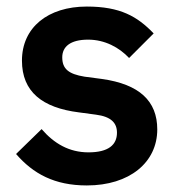

<svg xmlns="http://www.w3.org/2000/svg" viewBox="-20 -554 539 586"><path d="M245 12C375 12 460 -58 460 -159C460 -246 405 -297 291 -313L238 -320C189 -328 170 -344 170 -379C170 -411 194 -433 249 -433C300 -433 344 -409 374 -377L449 -452C399 -504 347 -534 245 -534C126 -534 47 -470 47 -369C47 -274 109 -225 221 -211L273 -204C319 -198 337 -179 337 -149C337 -112 311 -89 250 -89C191 -89 145 -116 107 -160L29 -84C81 -24 146 12 245 12Z"/></svg>

Font: IBM Plex Thai Looped SemiBold
Style: Regular
Weight: 600
Designer: Mike Abbink, Paul van der Laan, Pieter van Rosmalen, Ben Mitchell, Mark Frömberg
Foundry: Bold Monday
Version: Version 1.0